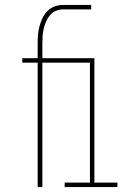

<svg xmlns="http://www.w3.org/2000/svg" viewBox="-20 -755 540 775"><path d="M132 0V-502H70V-520H132V-580Q132 -598 133.5 -615.5Q135 -633 139.5 -649.5Q144 -666 151.5 -682Q159 -698 171.5 -710.5Q184 -723 200.5 -729Q217 -735 234 -735H348V-717H234Q219 -717 205 -711Q191 -705 181.5 -693.5Q172 -682 166 -668Q160 -654 156.5 -639.5Q153 -625 152 -610Q151 -595 151 -580V-520H361V-18H454V0H241V-18H343V-502H151V0Z"/></svg>

Font: Iosevka SS18 Thin
Style: Regular
Weight: 100
Monospace: yes
Designer: Belleve Invis
Foundry: Belleve Invis
Version: Version 25.1.1; ttfautohint (v1.8.4)